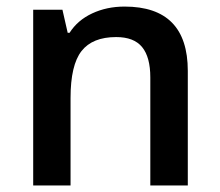

<svg xmlns="http://www.w3.org/2000/svg" viewBox="-20 -570 675 590"><path d="M557.1 0H441.9V-332Q441.9 -394.5 416.7 -425.3Q391.6 -456.1 336.9 -456.1Q264.2 -456.1 230.5 -413.1Q196.8 -370.1 196.8 -269V0H82V-540H171.9L188 -469.2H193.8Q218.3 -507.8 263.2 -528.8Q308.1 -549.8 362.8 -549.8Q557.1 -549.8 557.1 -352.1Z"/></svg>

Font: f1_31487          
Style: Regular
Weight: 600
Foundry: Ascender Corporation
Version: Version 1.10